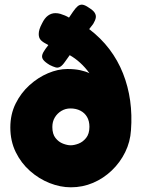

<svg xmlns="http://www.w3.org/2000/svg" viewBox="-20 -780 604 818"><path d="M359 -747Q377 -736 383.5 -725.5Q390 -715 388 -704Q386 -693 377 -678L360 -656Q410 -618 446 -570.5Q482 -523 504 -467.5Q526 -412 534.5 -351Q543 -290 538 -225Q535 -176 513.5 -132Q492 -88 456.5 -54Q421 -20 376.5 -1Q332 18 282 18Q237 18 191.5 0Q146 -18 108 -51.5Q70 -85 47 -132Q24 -179 24 -237Q24 -293 46.5 -338.5Q69 -384 105.5 -417Q142 -450 184.5 -468Q227 -486 267 -486Q298 -486 321.5 -481Q345 -476 361 -468Q343 -493 321.5 -512.5Q300 -532 277 -545L257 -517Q246 -501 236.5 -495.5Q227 -490 216.5 -493Q206 -496 192 -503Q172 -515 164.5 -525Q157 -535 160 -546Q163 -557 174 -572L186 -588Q164 -599 154.5 -608.5Q145 -618 145 -635Q145 -645 148.5 -656Q152 -667 159 -680Q170 -703 184.5 -713.5Q199 -724 216 -724Q227 -724 237 -721Q247 -718 256.5 -714Q266 -710 274 -705L291 -730Q302 -746 311 -753.5Q320 -761 331 -760Q342 -759 359 -747ZM281 -161Q296 -161 314.5 -168Q333 -175 347 -192.5Q361 -210 361 -240Q361 -264 351 -281.5Q341 -299 322.5 -308.5Q304 -318 280 -318Q259 -318 241.5 -307.5Q224 -297 213.5 -279.5Q203 -262 203 -239Q203 -209 216.5 -192Q230 -175 248.5 -168Q267 -161 281 -161Z"/></svg>

Font: Fredoka Light
Style: Regular
Weight: 300
Designer: Ben Nathan
Foundry: Milena B. Brandão, Ben Nathan
Version: Version 2.001